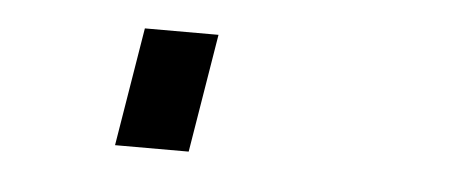

<svg xmlns="http://www.w3.org/2000/svg" viewBox="-27 37 554 226"><g transform="rotate(5 250.0 150.0)"><path d="M114 220 137 80H224L201 220Z"/></g></svg>

Font: Iosevka Slab Semibold Oblique
Style: Regular
Weight: 600
Italic angle: -9°
Monospace: yes
Designer: Belleve Invis
Foundry: Belleve Invis
Version: Version 11.1.1; ttfautohint (v1.8.3)